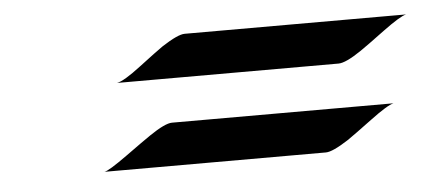

<svg xmlns="http://www.w3.org/2000/svg" viewBox="-29 -416 666 296"><g transform="rotate(-5 303.5 -267.5)"><path d="M606.9 -367.7Q597.7 -365.7 570.3 -345.5Q543 -325.2 532.2 -317.9Q507.8 -301.3 496.6 -301.3H153.8Q164.6 -303.2 191.4 -323.7Q218.3 -344.2 229 -351.6Q253.9 -367.7 264.2 -367.7ZM575.7 -232.9Q566.4 -231 538.8 -210.4Q511.2 -189.9 500.5 -182.6Q475.6 -166.5 465.3 -166.5H122.6Q129.4 -167.5 158.2 -188.2Q187 -209 197.8 -216.3Q222.2 -232.9 232.9 -232.9Z"/></g></svg>

Font: Fondamento
Style: Italic
Weight: 400
Italic angle: -12°
Version: Version 1.000